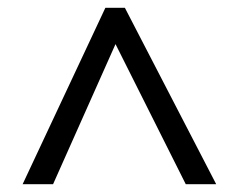

<svg xmlns="http://www.w3.org/2000/svg" viewBox="-20 -739 612 492"><path d="M38 -267 250 -719H300L534 -267H456L276 -626L116 -267Z"/></svg>

Font: Noto Sans PhagsPa
Style: Regular
Weight: 400
Designer: Monotype Design Team
Foundry: Monotype Imaging Inc.
Version: Version 2.004; ttfautohint (v1.8.4.7-5d5b)